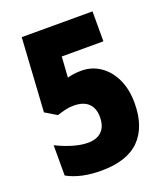

<svg xmlns="http://www.w3.org/2000/svg" viewBox="-134 -807 789 910"><g transform="rotate(-20 261.0 -352.0)"><path d="M293 -468Q345 -468 387 -439.5Q429 -411 453.5 -359.5Q478 -308 478 -238Q478 -118 414.5 -54Q351 10 220 10Q118 10 49 -28V-181Q84 -163 127 -149.5Q170 -136 207 -136Q252 -136 276.5 -160.5Q301 -185 301 -232Q301 -276 276 -300.5Q251 -325 200 -325Q180 -325 159 -320Q138 -315 117 -308L59 -343L82 -714H439V-563H229L222 -459Q241 -464 257.5 -466Q274 -468 293 -468Z"/></g></svg>

Font: Noto Sans Lao Looped Condensed Black
Style: Regular
Weight: 900
Width: 3
Designer: Mark Frömberg, Ben Mitchell
Foundry: The Fontpad Ltd
Version: Version 1.002; ttfautohint (v1.8.4.7-5d5b)